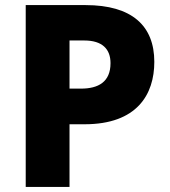

<svg xmlns="http://www.w3.org/2000/svg" viewBox="-20 -734 666 754"><path d="M316 -714H81V0H253V-246H312C518 -246 586 -363 586 -491C586 -633 498 -714 316 -714ZM311 -575C382 -575 414 -541 414 -486C414 -412 366 -386 298 -386H253V-575Z"/></svg>

Font: Noto Sans Myanmar UI ExtraBold
Style: Regular
Weight: 800
Designer: Monotype Design Team
Foundry: Monotype Imaging Inc.
Version: Version 2.103